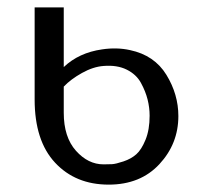

<svg xmlns="http://www.w3.org/2000/svg" viewBox="-20 -492 541 521"><path d="M74 -222V-472H153V-310Q194 -349 257 -358Q297 -364 333 -356Q399 -342 431.5 -289Q464 -236 464 -177Q464 -102 412.5 -46.5Q361 9 275 9Q185 9 129.5 -50.5Q74 -110 74 -222ZM153 -257V-186Q153 -120 186 -83Q219 -46 261 -46Q274 -46 284 -46.5Q294 -47 315 -54Q336 -61 350 -73.5Q364 -86 375 -113Q386 -140 386 -178Q386 -200 380.5 -222Q375 -244 362.5 -267Q350 -290 324 -303Q298 -316 261 -313Q233 -311 202.5 -294Q172 -277 153 -257Z"/></svg>

Font: Coval
Style: Light
Weight: 300
Foundry: Context Ltd
Version: Version 001.000